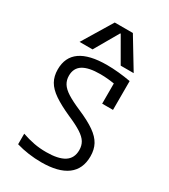

<svg xmlns="http://www.w3.org/2000/svg" viewBox="-240 -1110 1079 1229"><g transform="rotate(30 300.0 -495.0)"><path d="M272 10Q225 10 178 3.5Q131 -3 87 -16V-94Q134 -78 176.5 -70Q219 -62 266 -62Q356 -62 400.5 -90.5Q445 -119 445 -179Q445 -212 430 -237Q415 -262 378.5 -285.5Q342 -309 279 -336Q203 -370 156 -402Q109 -434 88 -471Q67 -508 67 -558Q67 -649 132 -694.5Q197 -740 327 -740Q368 -740 414 -735.5Q460 -731 503 -723V-510H423V-692L444 -656Q407 -662 378 -665Q349 -668 319 -668Q233 -668 191 -641.5Q149 -615 149 -559Q149 -527 164.5 -501.5Q180 -476 217 -452.5Q254 -429 317 -402Q396 -368 441.5 -336Q487 -304 507 -267Q527 -230 527 -180Q527 -86 462.5 -38Q398 10 272 10ZM100 -780 233 -1000H367L500 -780H404L302 -957H298L196 -780Z"/></g></svg>

Font: M PLUS Code Latin Expanded
Style: Regular
Weight: 400
Width: 7
Designer: Coji Morishita
Foundry: UNDERFOREST DESIGN
Version: Version 1.002; ttfautohint (v1.8.3)